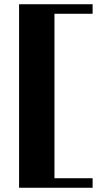

<svg xmlns="http://www.w3.org/2000/svg" viewBox="-20 -787 478 906"><path d="M237 -722V54H417V99H70V-767H417V-722Z"/></svg>

Font: Geostar Fill
Style: Regular
Weight: 400
Designer: Joe Prince
Foundry: Joe Prince
Version: Version 1.002